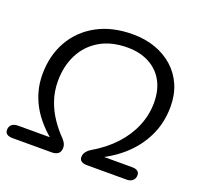

<svg xmlns="http://www.w3.org/2000/svg" viewBox="-124 -851 1027 988"><g transform="rotate(20 389.0 -357.0)"><path d="M41.4 0Q20.6 0 10.4 -8Q0.2 -16 0.2 -29.6Q0.2 -49.1 12.6 -59.5Q25 -69.9 45.3 -69.9H252L250.5 -45.5Q159.4 -115.3 116.6 -193.8Q73.8 -272.3 73.8 -360.9Q73.8 -464.5 118.7 -543.9Q163.5 -623.3 246.2 -668.6Q328.8 -713.9 441.9 -713.9Q509.7 -713.9 566 -693.9Q622.2 -673.8 663.8 -636.5Q705.3 -599.2 727.9 -547.1Q750.6 -494.9 750.6 -430.6Q750.6 -340.3 714.3 -265.8Q678.1 -191.3 614.1 -135.8Q550.1 -80.3 466.4 -45.5L467.4 -69.9H670Q691.4 -69.9 701.3 -62.2Q711.3 -54.4 711.3 -40.3Q711.3 -21.9 699.2 -10.9Q687 0 666.2 0H449.1Q441.6 0 431.6 -2Q421.7 -4 414.7 -10.6Q407.7 -17.2 407.7 -30.7Q407.7 -41.9 412.3 -50.6Q416.9 -59.3 424.7 -67.1Q432.5 -74.8 441.8 -80.2Q513.6 -122.2 563 -175.7Q612.3 -229.2 638 -291.4Q663.7 -353.5 663.7 -419.8Q663.7 -488.4 636.3 -537.7Q608.9 -587 558.3 -613.7Q507.8 -640.5 439.8 -640.5Q350.1 -640.5 287.6 -603.2Q225.1 -566 192.9 -501.7Q160.6 -437.5 160.6 -356.3Q160.6 -300.5 177.4 -251.5Q194.1 -202.6 222.2 -161.3Q250.3 -120 283.8 -86.1Q293.6 -74.9 298.7 -65Q303.8 -55 303.8 -43.3Q303.8 -19.5 290.7 -9.7Q277.5 0 257.6 0Z"/></g></svg>

Font: Nunito ExtraLight
Style: Italic
Weight: 200
Italic angle: -9°
Designer: Vernon Adams
Foundry: Vernon Adams
Version: Version 3.602